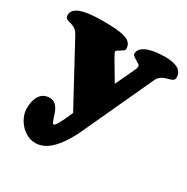

<svg xmlns="http://www.w3.org/2000/svg" viewBox="-213 -806 1234 1268"><g transform="rotate(30 404.0 -172.0)"><path d="M485.8 -312 557.6 -464.8Q561.5 -473.1 562 -477.1Q562.5 -481 562.5 -485.4V-492.2Q562.5 -498.5 552.5 -504.9Q542.5 -511.2 530.5 -518.1Q518.6 -524.9 508.5 -532.7Q498.5 -540.5 498.5 -549.8Q498.5 -575.7 517.6 -592Q536.6 -608.4 565.2 -617.4Q593.8 -626.5 626.5 -629.6Q659.2 -632.8 686.5 -632.8Q750 -632.8 784.4 -613.5Q818.8 -594.2 818.8 -549.8Q818.8 -538.6 812.3 -532.5Q805.7 -526.4 794.9 -522.5Q784.2 -518.6 770.8 -515.4Q757.3 -512.2 744.1 -506.3Q731 -500.5 719.2 -491Q707.5 -481.4 699.7 -464.8L456.5 62Q427.7 124.5 398.7 167.7Q369.6 210.9 340.6 238Q311.5 265.1 283 277.1Q254.4 289.1 226.6 289.1Q192.4 289.1 162.6 273.7Q132.8 258.3 110.8 233.6Q88.9 209 76.2 178.7Q63.5 148.4 63.5 118.2Q63.5 79.6 72 53.5Q80.6 27.3 94.2 11.5Q107.9 -4.4 125.2 -11.2Q142.6 -18.1 160.6 -18.1Q182.6 -18.1 197.8 -7.6Q212.9 2.9 222.7 18.3Q232.4 33.7 238.5 52Q244.6 70.3 249.5 85.7Q254.4 101.1 258.8 111.6Q263.2 122.1 269.5 122.1Q273.9 122.1 280.5 115.5Q287.1 108.9 295.9 93.5Q304.7 78.1 316.4 53.2Q328.1 28.3 343.8 -7.8L96.7 -464.8Q87.4 -481.9 75.7 -491.5Q64 -501 52 -506.1Q40 -511.2 28.8 -513.9Q17.6 -516.6 8.5 -520.3Q-0.5 -523.9 -5.9 -530.3Q-11.2 -536.6 -11.2 -549.8Q-11.2 -567.9 -2 -581.1Q7.3 -594.2 23.4 -603.5Q39.6 -612.8 61.5 -618.4Q83.5 -624 108.6 -627.2Q133.8 -630.4 161.1 -631.6Q188.5 -632.8 215.8 -632.8Q271.5 -632.8 313 -629.4Q354.5 -626 382.1 -616.9Q409.7 -607.9 423.1 -591.6Q436.5 -575.2 436.5 -549.8Q436.5 -540.5 427.7 -533.7Q418.9 -526.9 408.7 -521Q398.4 -515.1 389.6 -509.5Q380.9 -503.9 380.9 -496.6Q380.9 -495.1 381.8 -492.2Q384.3 -486.8 387.2 -481.2Q390.1 -475.6 395.5 -464.8Z"/></g></svg>

Font: Corben
Style: Bold
Weight: 700
Designer: vernon adams
Foundry: vernon adams
Version: Version 1.101; ttfautohint (v1.6)